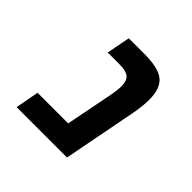

<svg xmlns="http://www.w3.org/2000/svg" viewBox="-155 -758 909 909"><g transform="rotate(45 300.0 -303.0)"><path d="M408.2 0H70.8L92.8 -118.2H297.9L341.8 -341.8Q352.1 -393.1 352.1 -420.9Q352.1 -457.5 334 -472.7Q315.9 -487.8 272 -487.8H192.9L215.8 -606H319.8Q415.5 -606 452.9 -574.7Q490.2 -543.5 490.2 -469.2Q490.2 -425.3 479 -367.2Z"/></g></svg>

Font: Liberation Mono
Style: Bold Italic
Weight: 700
Italic angle: -12°
Monospace: yes
Designer: Steve Matteson
Foundry: Ascender Corporation
Version: Version 2.1.5